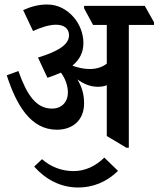

<svg xmlns="http://www.w3.org/2000/svg" viewBox="-20 -650 705 854"><path d="M233 -73C305 -73 354 -117 354 -190C354 -229 345 -263 324 -297C351 -277 382 -264 415 -264C430 -264 443 -266 455 -271V-45L542 7H553V-539H665V-551L624 -624H354V-613L394 -539H455V-367C436 -352 411 -343 378 -343C353 -343 326 -349 302 -358C335 -385 351 -418 351 -459C351 -500 335 -541 309 -572C278 -608 238 -630 189 -630C153 -630 118 -621 83 -605L127 -512C164 -529 200 -540 229 -540C265 -540 287 -523 287 -493C287 -451 237 -421 149 -394L191 -304C213 -311 233 -319 251 -327C270 -301 282 -270 282 -238C282 -197 255 -167 211 -167C141 -167 99 -228 62 -334L10 -315C53 -183 116 -73 233 -73ZM328 184C390 184 452 162 505 110L444 51C405 89 359 111 307 111C256 111 206 93 167 58L132 91C183 148 249 184 328 184Z"/></svg>

Font: Noto Serif Devanagari Condensed SemiBold
Style: Regular
Weight: 600
Width: 3
Designer: Universal Thirst, Indian Type Foundry and the Monotype Design Team
Foundry: Monotype Imaging Inc.
Version: Version 2.004